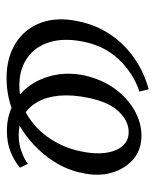

<svg xmlns="http://www.w3.org/2000/svg" viewBox="36 -501 473 585"><g transform="rotate(90 272.5 -208.5)"><path d="M218 8Q155 8 111 -20Q67 -48 49 -97.5Q31 -147 45 -211Q56 -265 85 -308Q114 -351 157 -381Q200 -411 252 -425L259 -397Q203 -378 161.5 -334.5Q120 -291 107 -226Q95 -167 108.5 -123Q122 -79 156.5 -55Q191 -31 240 -31Q292 -31 333.5 -57Q375 -83 403 -125.5Q431 -168 441 -218Q450 -259 446 -291.5Q442 -324 426 -344Q410 -364 382 -364Q349 -364 320 -334Q291 -304 278 -241Q268 -192 271.5 -153Q275 -114 290.5 -86.5Q306 -59 331.5 -44Q357 -29 392 -29Q419 -29 442 -37.5Q465 -46 479 -57L491 -33Q473 -17 444.5 -5Q416 7 379 7Q334 7 298.5 -12Q263 -31 240 -64Q217 -97 208.5 -139.5Q200 -182 210 -230Q222 -282 249.5 -320.5Q277 -359 315 -381Q353 -403 393 -403Q437 -403 466 -377.5Q495 -352 506.5 -311.5Q518 -271 507 -222Q498 -176 471 -134.5Q444 -93 405 -61Q366 -29 318 -10.5Q270 8 218 8Z"/></g></svg>

Font: Ysabeau
Style: Italic
Weight: 400
Italic angle: -12°
Designer: Christian Thalmann (Catharsis Fonts)
Version: Version 2.000;gftools[0.9.27.dev2+g8671c4b]